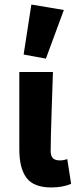

<svg xmlns="http://www.w3.org/2000/svg" viewBox="-20 -813 341 845"><path d="M206 12Q128 12 96.5 -30.5Q65 -73 65 -155V-496H213Q212 -466 207.5 -331.5Q203 -197 203 -149Q203 -126 213 -116.5Q223 -107 244 -107Q260 -107 276 -113L293 -4Q256 12 206 12ZM84 -573 118 -793 261 -769 182 -555Z"/></svg>

Font: Toshiba Sans
Style: Bold
Weight: 700
Designer: Paul D. Hunt
Foundry: Toshiba Corporation
Version: Version 2.020;PS 2.0;hotconv 1.0.86;makeotf.lib2.5.63406